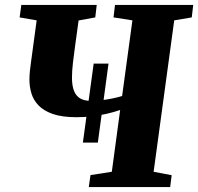

<svg xmlns="http://www.w3.org/2000/svg" viewBox="-20 -763 808 783"><path d="M318 -181.5 362 -503.5H422.5L379 -181.5ZM342 0 349 -49 436 -62.5 470 -314.5Q445.5 -306 416.2 -299.2Q387 -292.5 355.8 -288.8Q324.5 -285 293 -285Q233 -285 195.2 -298.2Q157.5 -311.5 136.8 -333.5Q116 -355.5 108 -382.8Q100 -410 100 -437.5Q100 -455.5 102 -474Q104 -492.5 106 -506.5L129.5 -680L60 -692L67 -743H374.5L368.5 -692L300.5 -679.5L286.5 -577.5Q281.5 -542.5 277.5 -507.5Q273.5 -472.5 273.5 -446.5Q273.5 -413 282 -392Q290.5 -371 307.8 -361.2Q325 -351.5 351.5 -351.5Q369.5 -351.5 393.2 -354.2Q417 -357 440 -361.8Q463 -366.5 478 -371.5L520 -680L443 -692L449 -743H768L762 -692L690.5 -680L606.5 -62.5L680 -48.5L674 0Z"/></svg>

Font: Merriweather 28pt Black
Style: Italic
Weight: 900
Italic angle: -7.8°
Version: Version 2.101